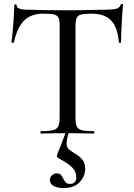

<svg xmlns="http://www.w3.org/2000/svg" viewBox="-20 -674 677 969"><path d="M50 -460Q49 -458 43.5 -458Q38 -458 38 -461Q42 -489 47 -552Q52 -615 52 -647Q52 -652 58 -652Q64 -652 64 -647Q64 -625 119 -625Q205 -622 320 -622Q379 -622 445 -624L513 -625Q550 -625 567 -630Q584 -635 589 -650Q590 -654 595.5 -654Q601 -654 601 -650Q598 -622 594.5 -560Q591 -498 591 -461Q591 -458 585.5 -458Q580 -458 580 -461Q573 -538 540 -571.5Q507 -605 442 -605Q405 -605 389 -600.5Q373 -596 367 -583.5Q361 -571 361 -542V-81Q361 -50 367.5 -36Q374 -22 393 -17Q412 -12 454 -12Q456 -12 456 -6Q456 0 454 0Q419 0 399 -1L320 -2L243 -1Q223 0 187 0Q184 0 184 -6Q184 -12 187 -12Q228 -12 247.5 -17Q267 -22 274 -36.5Q281 -51 281 -81V-544Q281 -572 275 -584.5Q269 -597 252.5 -601Q236 -605 199 -605Q137 -605 102 -570.5Q67 -536 50 -460ZM316 50Q316 66 324.5 76Q333 86 355 99Q380 113 395 131Q410 149 410 176Q410 215 382.5 245Q355 275 300 275Q269 275 250.5 264.5Q232 254 232 234Q232 221 242 211Q252 201 266 201Q280 201 286.5 207.5Q293 214 299 227Q305 240 312 247Q319 254 334 254Q365 254 365 220Q365 194 346.5 173.5Q328 153 280 127Q267 120 267 114Q267 110 272 97Q288 60 307 6L316 -19L331 -18Q316 30 316 50Z"/></svg>

Font: Cormorant Infant Medium
Style: Regular
Weight: 500
Designer: Christian Thalmann (Catharsis Fonts)
Foundry: Catharsis Fonts
Version: Version 4.000